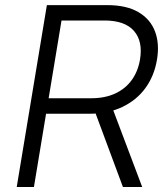

<svg xmlns="http://www.w3.org/2000/svg" viewBox="-20 -748 670 768"><path d="M46.9 0 167.5 -727.5H409.2Q485.4 -727.5 533.2 -699.7Q581.1 -671.9 599.9 -622.6Q618.7 -573.2 607.9 -509.3Q597.2 -444.8 562 -396.2Q526.9 -347.7 469.7 -320.3Q412.6 -293 336.9 -293H133.3L143.6 -355H344.2Q399.9 -355 440.9 -374Q481.9 -393.1 507.1 -428Q532.2 -462.9 540 -509.8Q552.2 -582.5 515.9 -624.3Q479.5 -666 397.9 -666H226.1L115.7 0ZM471.7 0 349.6 -328.6H424.8L548.8 0Z"/></svg>

Font: Inter 18pt Light
Style: Italic
Weight: 300
Italic angle: -9.3988°
Designer: Rasmus Andersson
Foundry: rsms
Version: Version 4.001;git-66647c0bb